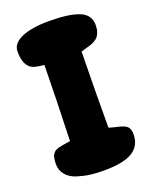

<svg xmlns="http://www.w3.org/2000/svg" viewBox="-146 -868 749 944"><g transform="rotate(-20 229.0 -396.5)"><path d="M227.1 -788.1Q333 -788.1 385.5 -766.8Q438 -745.6 438 -691.9Q438 -671.4 432.9 -656.2Q427.7 -641.1 420.2 -632.3Q412.6 -623.5 400.1 -616.7Q387.7 -609.9 377.4 -606.9Q367.2 -604 352.1 -599.6Q336.9 -595.2 328.1 -591.8Q324.2 -373.5 324.2 -195.8Q335.9 -191.4 353.8 -187.3Q371.6 -183.1 383.1 -180.2Q394.5 -177.2 406.2 -171.1Q418 -165 423.6 -153.1Q429.2 -141.1 429.2 -123Q429.2 -64 382.3 -34.4Q335.4 -4.9 231 -4.9Q193.8 -4.9 161.6 -9Q129.4 -13.2 95 -23.9Q60.5 -34.7 40.3 -58.3Q20 -82 20 -116.2Q20 -127.4 21.2 -136.5Q22.5 -145.5 24.2 -152.6Q25.9 -159.7 29.8 -165Q33.7 -170.4 37.1 -174.3Q40.5 -178.2 47.1 -181.4Q53.7 -184.6 58.3 -186.3Q63 -188 72 -189.7Q81.1 -191.4 87.2 -192.4Q93.3 -193.4 105 -195.1Q116.7 -196.8 124 -198.2Q131.8 -420.4 133.8 -592.8Q93.3 -597.7 82 -601.6Q42 -615.7 34.2 -668.5Q32.2 -682.6 32.2 -700.2Q32.2 -742.7 85.2 -765.4Q138.2 -788.1 227.1 -788.1Z"/></g></svg>

Font: Blue Custard
Style: Regular
Weight: 400
Version: Version 01.01